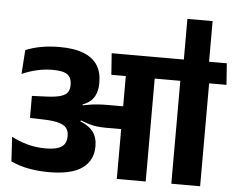

<svg xmlns="http://www.w3.org/2000/svg" viewBox="-57 -918 1212 986"><g transform="rotate(5 549.5 -425.0)"><path d="M1009.5 0V-568H861V0ZM1099 -530.5 1091 -641H771L779.5 -530.5ZM869.5 -850.5V-624.5H999.5V-850.5ZM818.5 -530.5 810.5 -641H497.5L505.5 -530.5ZM580 0H729V-570H580ZM25.5 -169 33 -43Q73 -23.5 122.8 -14Q172.5 -4.5 229 -4.5Q346 -4.5 401 -44.5Q456 -84.5 456 -155V-160Q456 -193.5 442.5 -219.5Q429 -245.5 395.5 -265Q362 -284.5 301.5 -299L299.5 -353.5Q354 -356 386.5 -372.2Q419 -388.5 433.2 -416Q447.5 -443.5 447.5 -480.5V-487.5Q447.5 -538 425 -574Q402.5 -610 354.2 -629.8Q306 -649.5 230 -649.5Q176.5 -649.5 132.5 -641.2Q88.5 -633 54 -618L45.5 -494.5Q82 -511 122 -520.2Q162 -529.5 205 -529.5Q258.5 -529.5 280 -513Q301.5 -496.5 301.5 -462.5V-458Q301.5 -436 291 -421.5Q280.5 -407 254.8 -399.5Q229 -392 182.5 -390L108.5 -387V-273.5L189.5 -271Q233 -269 259.2 -261.2Q285.5 -253.5 297.2 -238.5Q309 -223.5 309 -201V-195.5Q309 -171 298.2 -155.5Q287.5 -140 263.8 -132.2Q240 -124.5 201 -124.5Q152.5 -124.5 108.2 -136.5Q64 -148.5 25.5 -169ZM293.5 -363.5V-288L366 -272L370 -283.5Q391 -275.5 410 -269.5Q429 -263.5 451.2 -260.2Q473.5 -257 503.5 -257H632V-374.5H501.5Q474.5 -374.5 452.8 -373Q431 -371.5 411.8 -368.5Q392.5 -365.5 372.5 -361.5L371.5 -369.5Z"/></g></svg>

Font: Anek Devanagari
Style: Bold
Weight: 700
Designer: Kailash Malviya (Devanagari) & Yesha Goshar (Latin)
Foundry: Ek Type
Version: Version 1.003